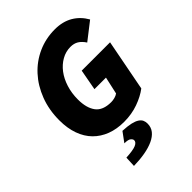

<svg xmlns="http://www.w3.org/2000/svg" viewBox="-255 -778 1130 1130"><g transform="rotate(-45 310.0 -213.0)"><path d="M320 12Q259 12 210.5 -6.5Q162 -25 127.5 -60Q93 -95 74.5 -146.5Q56 -198 56 -264Q56 -351 84 -424Q112 -497 160.5 -550Q209 -603 274.5 -632.5Q340 -662 416 -662Q481 -662 528 -634.5Q575 -607 604 -556L496 -472Q478 -499 457.5 -511.5Q437 -524 408 -524Q369 -524 334.5 -504.5Q300 -485 274.5 -451.5Q249 -418 234.5 -372Q220 -326 220 -274Q220 -203 249.5 -163.5Q279 -124 348 -124Q362 -124 377.5 -128Q393 -132 404 -140L428 -248H332L356 -378H592L530 -56Q492 -27 437.5 -7.5Q383 12 320 12ZM177 236 180 170Q238 167 261.5 157Q285 147 285 130Q285 121 274 111.5Q263 102 231 102L275 42Q317 44 343 50Q369 56 384 66Q399 76 404.5 88.5Q410 101 410 116Q410 147 392.5 169Q375 191 343.5 205.5Q312 220 269.5 227.5Q227 235 177 236Z"/></g></svg>

Font: mr_Source Sans Pro
Style: Italic
Weight: 900
Italic angle: -11°
Designer: Paul D. Hunt
Foundry: Adobe Systems Incorporated
Version: Version 1.076;July 10, 2024;FontCreator 11.5.0.2430 64-bit